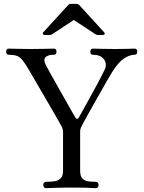

<svg xmlns="http://www.w3.org/2000/svg" viewBox="-20 -979 748 999"><path d="M219 0Q213 0 209 -5Q205 -10 205 -16Q205 -23 209 -28Q213 -33 219 -33Q240 -33 260.5 -35.5Q281 -38 294.5 -50Q308 -62 308 -90V-292Q308 -307 299 -324Q292 -337 276.5 -364Q261 -391 241 -425.5Q221 -460 200 -496Q179 -532 160.5 -563.5Q142 -595 130 -616Q111 -649 97 -666Q83 -683 67 -688.5Q51 -694 26 -694Q12 -694 12 -710Q12 -726 26 -726Q36 -726 69 -725Q102 -724 140 -724Q184 -724 218.5 -725Q253 -726 260 -726Q274 -726 274 -710Q274 -694 260 -694Q228 -694 216 -680.5Q204 -667 220 -638Q228 -622 244 -593.5Q260 -565 279.5 -530.5Q299 -496 318 -462.5Q337 -429 351.5 -403Q366 -377 373 -366Q376 -361 381 -360.5Q386 -360 390 -367Q412 -407 438 -453.5Q464 -500 487 -543Q510 -586 523 -613Q539 -645 521.5 -669.5Q504 -694 464 -694Q450 -694 450 -710Q450 -726 464 -726Q474 -726 503 -725Q532 -724 580 -724Q624 -724 647 -725Q670 -726 680 -726Q694 -726 694 -710Q694 -694 680 -694Q653 -694 623.5 -673.5Q594 -653 563 -603Q556 -592 541.5 -567Q527 -542 508.5 -509Q490 -476 470.5 -442Q451 -408 435 -379Q419 -350 410 -333Q404 -322 400.5 -313.5Q397 -305 397 -293V-90Q397 -62 409 -50Q421 -38 439.5 -35.5Q458 -33 479 -33Q486 -33 489.5 -28Q493 -23 493 -16Q493 -10 489.5 -5Q486 0 479 0Q470 0 457 -1Q444 -2 420 -2.5Q396 -3 354 -3Q293 -3 263.5 -1.5Q234 0 219 0ZM213 -797Q206 -797 203.5 -802Q201 -807 206 -812L335 -953Q341 -959 350 -959H377Q386 -959 392 -953L521 -812Q526 -807 524.5 -802Q523 -797 515 -797H489Q485 -797 482 -798.5Q479 -800 475 -802L364 -875L253 -802Q249 -800 246.5 -798.5Q244 -797 239 -797Z"/></svg>

Font: TsukuhouMincho
Style: Regular
Weight: 400
Designer: Iose
Foundry: Typographish
Version: Version 1.001; ttfautohint (v1.8.3)